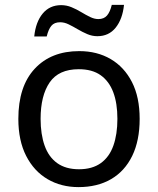

<svg xmlns="http://www.w3.org/2000/svg" viewBox="-20 -755 645 785"><path d="M301 10Q230 10 174.5 -22.5Q119 -55 87 -117.5Q55 -180 55 -269Q55 -402 122 -474Q189 -546 304 -546Q377 -546 432.5 -513.5Q488 -481 519.5 -419.5Q551 -358 551 -269Q551 -180 520.5 -117.5Q490 -55 434 -22.5Q378 10 301 10ZM303 -63Q357 -63 392 -88Q427 -113 443.5 -159.5Q460 -206 460 -269Q460 -333 443 -378Q426 -423 391.5 -447.5Q357 -472 302 -472Q220 -472 183 -418Q146 -364 146 -269Q146 -206 162.5 -159.5Q179 -113 214 -88Q249 -63 303 -63ZM120 -606Q126 -665 154.5 -699.5Q183 -734 230 -734Q252 -734 272.5 -725.5Q293 -717 312 -705.5Q331 -694 348.5 -685.5Q366 -677 382 -677Q405 -677 417.5 -691.5Q430 -706 437 -735H487Q481 -677 453 -642Q425 -607 378 -607Q357 -607 337 -615.5Q317 -624 297.5 -635.5Q278 -647 260.5 -655.5Q243 -664 226 -664Q202 -664 190 -649.5Q178 -635 171 -606Z"/></svg>

Font: Noto Sans Symbols
Style: Regular
Weight: 400
Designer: Monotype Design Team
Foundry: Monotype Imaging Inc.
Version: Version 2.002